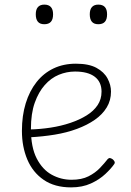

<svg xmlns="http://www.w3.org/2000/svg" viewBox="-20 -795 566 832"><path d="M288 17Q217 17 169.5 -15.5Q122 -48 98.5 -103.5Q75 -159 75 -228Q75 -294 91.5 -347.5Q108 -401 138.5 -439.5Q169 -478 212 -498.5Q255 -519 309 -519Q365 -519 398 -501Q431 -483 446 -455Q461 -427 461 -398Q461 -360 442.5 -329.5Q424 -299 391 -276Q358 -253 313.5 -236.5Q269 -220 217 -211.5Q165 -203 108 -200L109 -234Q154 -235 199.5 -242Q245 -249 285 -262.5Q325 -276 355.5 -295Q386 -314 403 -339.5Q420 -365 420 -398Q420 -440 390.5 -462.5Q361 -485 305 -485Q269 -485 235 -471Q201 -457 174 -426.5Q147 -396 130.5 -349.5Q114 -303 114 -236Q114 -157 139 -108.5Q164 -60 204 -38Q244 -16 290 -16Q334 -16 363.5 -31Q393 -46 413 -67Q433 -88 447 -106Q452 -111 457 -110Q462 -109 468 -105Q473 -101 476 -95.5Q479 -90 475 -84Q462 -65 436.5 -41Q411 -17 374 0Q337 17 288 17ZM172 -690Q153 -690 144 -701Q135 -712 135 -733Q135 -754 144.5 -764.5Q154 -775 172 -775Q191 -775 200.5 -764.5Q210 -754 210 -733Q210 -711 200.5 -700.5Q191 -690 172 -690ZM406 -690Q387 -690 378 -701Q369 -712 369 -733Q369 -754 378.5 -764.5Q388 -775 406 -775Q425 -775 434.5 -764.5Q444 -754 444 -733Q444 -711 434.5 -700.5Q425 -690 406 -690Z"/></svg>

Font: Playwrite NG Modern Thin
Style: Regular
Weight: 250
Designer: Veronika Burian, José Scaglione
Foundry: TypeTogether
Version: Version 1.002